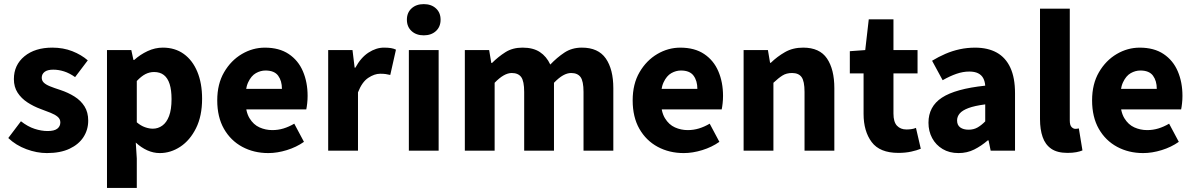

<svg xmlns="http://www.w3.org/2000/svg" viewBox="-20 -743 5889 947"><path d="M211.3 12Q161.7 12 110 -7.2Q58.2 -26.5 20.8 -62.2L83.3 -144.9Q117.4 -118.2 150.9 -107.5Q184.3 -96.7 214.9 -96.7Q247.8 -96.7 262.7 -108.4Q277.6 -120 277.6 -139.4Q277.6 -155.8 264.5 -166.9Q251.3 -178 229.6 -186.6Q207.9 -195.3 180.7 -205.3Q145.3 -218.3 115.3 -238Q85.2 -257.7 66.8 -286Q48.5 -314.3 48.5 -352.8Q48.5 -422.6 100.6 -465.4Q152.7 -508.1 238 -508.1Q291.8 -508.1 336.6 -490.5Q381.3 -472.9 412.9 -445.3L350.4 -362.7Q323.1 -382.1 296.1 -390.8Q269.1 -399.4 242.6 -399.4Q213.9 -399.4 199.9 -388.4Q185.9 -377.5 185.9 -359.8Q185.9 -345.6 195.8 -335.7Q205.6 -325.9 226.1 -317.5Q246.7 -309.1 278.2 -299Q316.2 -286.4 347.4 -266.8Q378.6 -247.2 396.9 -218.2Q415.1 -189.2 415.1 -148Q415.1 -103.1 391.7 -66.9Q368.4 -30.8 323.1 -9.4Q277.8 12 211.3 12Z M507.7 184.1V-496.1H627.6L638.2 -447.3H641.9Q671.3 -473.8 708 -491Q744.7 -508.1 783.1 -508.1Q843.2 -508.1 886.5 -476.9Q929.8 -445.7 953.3 -389Q976.8 -332.4 976.8 -255.9Q976.8 -170.8 946.9 -110.8Q917 -50.8 869.4 -19.4Q821.8 12 768.1 12Q736.6 12 706.5 -1.5Q676.4 -15.1 649.7 -39.8L654.7 38.7V184.1ZM733.8 -108.3Q759.5 -108.3 780.5 -123.4Q801.6 -138.4 813.9 -170.7Q826.1 -202.9 826.1 -254.2Q826.1 -298.8 816.7 -328.4Q807.3 -358 788.3 -372.9Q769.3 -387.8 739.9 -387.8Q717.8 -387.8 697.4 -377.5Q677 -367.1 654.7 -343.4V-139.7Q674.8 -122.6 695.3 -115.5Q715.7 -108.3 733.8 -108.3Z M1303.4 12Q1232.1 12 1174.9 -18.8Q1117.8 -49.6 1084.6 -107.6Q1051.5 -165.7 1051.5 -248.2Q1051.5 -328.8 1085.4 -386.9Q1119.2 -444.9 1172.9 -476.5Q1226.6 -508 1286.2 -508Q1357.2 -508 1404.1 -476.6Q1451.1 -445.2 1474.1 -391.3Q1497.2 -337.4 1497.2 -270Q1497.2 -250.6 1495.1 -232.6Q1493.1 -214.5 1490.6 -203.3H1165.5L1164.4 -304.7H1370.6Q1370.6 -344.3 1351.9 -369.7Q1333.2 -395.2 1289.4 -395.2Q1265.3 -395.2 1242.1 -382.2Q1219 -369.1 1204 -337Q1189 -305 1190.2 -248.2Q1191.3 -191.9 1210.7 -159.9Q1230.2 -127.9 1260.1 -114.6Q1290 -101.3 1323 -101.3Q1351.6 -101.3 1378.4 -109.4Q1405.2 -117.6 1431.4 -133L1479.2 -43.4Q1441.8 -17.1 1394.7 -2.6Q1347.6 12 1303.4 12Z M1598.7 0V-496.1H1718.6L1729.2 -409.4H1732.9Q1760 -459.2 1797.7 -483.7Q1835.4 -508.1 1873.8 -508.1Q1894.9 -508.1 1908.8 -505.7Q1922.6 -503.3 1933 -498.1L1904.9 -373.3Q1892.6 -376.3 1882 -377.8Q1871.4 -379.3 1855 -379.3Q1826.9 -379.3 1796.3 -359Q1765.6 -338.7 1745.7 -287.5V0Z M1996.6 0V-496H2143.5V0ZM2070 -568.7Q2033.1 -568.7 2010 -589.8Q1986.9 -610.9 1986.9 -645.9Q1986.9 -680.7 2010 -701.7Q2033.1 -722.7 2070 -722.7Q2107.1 -722.7 2130.1 -701.7Q2153.1 -680.7 2153.1 -645.9Q2153.1 -610.9 2130.1 -589.8Q2107.1 -568.7 2070 -568.7Z M2272.7 0V-496.1H2392.6L2403.2 -432.5H2406.9Q2437.4 -463.1 2472.9 -485.6Q2508.3 -508.1 2557.2 -508.1Q2609.6 -508.1 2642.6 -486.4Q2675.6 -464.7 2694.2 -424.6Q2727.1 -459.2 2764 -483.7Q2800.9 -508.1 2849.9 -508.1Q2930.8 -508.1 2968 -454.6Q3005.1 -401 3005.1 -308V0H2858.1V-289.2Q2858.1 -342.8 2843.4 -362.9Q2828.6 -382.9 2796.8 -382.9Q2778.1 -382.9 2757.2 -371.3Q2736.3 -359.6 2712.4 -334.7V0H2565.4V-289.2Q2565.4 -342.8 2550.7 -362.9Q2535.9 -382.9 2504.1 -382.9Q2465.8 -382.9 2419.7 -334.7V0Z M3352.4 12Q3281.1 12 3223.9 -18.8Q3166.8 -49.6 3133.6 -107.6Q3100.5 -165.7 3100.5 -248.2Q3100.5 -328.8 3134.4 -386.9Q3168.2 -444.9 3221.9 -476.5Q3275.6 -508 3335.2 -508Q3406.2 -508 3453.1 -476.6Q3500.1 -445.2 3523.1 -391.3Q3546.2 -337.4 3546.2 -270Q3546.2 -250.6 3544.1 -232.6Q3542.1 -214.5 3539.6 -203.3H3214.5L3213.4 -304.7H3419.6Q3419.6 -344.3 3400.9 -369.7Q3382.2 -395.2 3338.4 -395.2Q3314.3 -395.2 3291.1 -382.2Q3268 -369.1 3253 -337Q3238 -305 3239.2 -248.2Q3240.3 -191.9 3259.7 -159.9Q3279.2 -127.9 3309.1 -114.6Q3339 -101.3 3372 -101.3Q3400.6 -101.3 3427.4 -109.4Q3454.2 -117.6 3480.4 -133L3528.2 -43.4Q3490.8 -17.1 3443.7 -2.6Q3396.6 12 3352.4 12Z M3647.7 0V-496.1H3767.6L3778.2 -433.3H3781.9Q3813.3 -463.9 3851.9 -486Q3890.6 -508.1 3941.3 -508.1Q4022.7 -508.1 4058.9 -454.6Q4095.2 -401 4095.2 -308V0H3948.2V-289.2Q3948.2 -342.8 3933.5 -362.9Q3918.9 -382.9 3886.5 -382.9Q3858.8 -382.9 3839.1 -370.4Q3819.4 -358 3794.7 -334.7V0Z M4411.1 11.1Q4319.4 11.1 4279.4 -42.3Q4239.4 -95.7 4239.4 -181.4V-381H4171.6V-490.5L4247.6 -496L4265 -647.8H4386.8V-496H4505.6V-381H4386.8V-183.1Q4386.8 -141.2 4404.3 -122.8Q4421.9 -104.4 4450.7 -104.4Q4463.2 -104.4 4475.3 -106.1Q4487.5 -107.8 4497.8 -112.2L4521.6 -9.3Q4502.6 -1.4 4474.4 4.8Q4446.1 11.1 4411.1 11.1Z M4707.8 12Q4662.5 12 4629.2 -8Q4596 -27.9 4577.7 -61.8Q4559.5 -95.7 4559.5 -137.6Q4559.5 -217.8 4625.9 -261.4Q4692.4 -305 4839.4 -320.5Q4837.9 -341.6 4829.7 -357.2Q4821.4 -372.9 4804.5 -381.5Q4787.5 -390.1 4760.6 -390.1Q4729.7 -390.1 4697.7 -379Q4665.7 -368 4629.4 -347.4L4577.3 -443.4Q4608.8 -462.6 4643 -477.4Q4677.2 -492.2 4713.8 -500.1Q4750.4 -508 4789.4 -508Q4852.6 -508 4896.5 -483.5Q4940.3 -459 4963.3 -409.3Q4986.4 -359.6 4986.4 -283.3V0H4866.2L4855.9 -50.6H4851.9Q4820.2 -23.2 4785.1 -5.6Q4750.1 12 4707.8 12ZM4757.2 -103.3Q4782.2 -103.3 4801.2 -114.1Q4820.3 -124.9 4839.4 -144.3V-228.2Q4787 -221.3 4756.7 -210Q4726.4 -198.6 4713.5 -183.2Q4700.6 -167.8 4700.6 -149Q4700.6 -125.8 4716.2 -114.5Q4731.7 -103.3 4757.2 -103.3Z M5245.1 11.1Q5194.6 11.1 5165.1 -9.3Q5135.5 -29.7 5122.6 -67.2Q5109.6 -104.6 5109.6 -154.9V-700.4H5256.5V-148.9Q5256.5 -125.2 5265.4 -116.4Q5274.2 -107.5 5283.6 -107.5Q5288.2 -107.5 5291.7 -108Q5295.2 -108.5 5301.2 -109.5L5319 -1.1Q5307.3 4 5288.7 7.6Q5270.2 11.1 5245.1 11.1Z M5618.4 12Q5547.1 12 5489.9 -18.8Q5432.8 -49.6 5399.6 -107.6Q5366.5 -165.7 5366.5 -248.2Q5366.5 -328.8 5400.4 -386.9Q5434.2 -444.9 5487.9 -476.5Q5541.6 -508 5601.2 -508Q5672.2 -508 5719.1 -476.6Q5766.1 -445.2 5789.1 -391.3Q5812.2 -337.4 5812.2 -270Q5812.2 -250.6 5810.1 -232.6Q5808.1 -214.5 5805.6 -203.3H5480.5L5479.4 -304.7H5685.6Q5685.6 -344.3 5666.9 -369.7Q5648.2 -395.2 5604.4 -395.2Q5580.3 -395.2 5557.1 -382.2Q5534 -369.1 5519 -337Q5504 -305 5505.2 -248.2Q5506.3 -191.9 5525.7 -159.9Q5545.2 -127.9 5575.1 -114.6Q5605 -101.3 5638 -101.3Q5666.6 -101.3 5693.4 -109.4Q5720.2 -117.6 5746.4 -133L5794.2 -43.4Q5756.8 -17.1 5709.7 -2.6Q5662.6 12 5618.4 12Z"/></svg>

Font: Source Sans 3 VF
Style: Regular
Weight: 200
Designer: Paul D. Hunt
Foundry: Adobe
Version: Version 3.046;hotconv 1.0.118;makeotfexe 2.5.65603